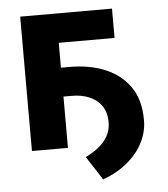

<svg xmlns="http://www.w3.org/2000/svg" viewBox="-50 -592 680 777"><g transform="rotate(-5 289.5 -203.0)"><path d="M130.3 -208.4V-325.8H237.9Q321.7 -326.3 385.9 -299.7Q450.2 -273.1 486.7 -220.2Q523.2 -167.3 523.2 -87.5Q524.1 -40.9 502.5 2.9Q480.9 46.8 439.3 82.2Q397.7 117.6 337.9 139.6L275.6 43.2Q303.7 29.9 327.2 11.6Q350.7 -6.6 365.1 -31.3Q379.5 -56 380.1 -87.5Q380.4 -128.2 362 -155.1Q343.7 -181.9 311.6 -195.4Q279.5 -208.9 237.9 -208.4ZM433.6 -545.9V-426.8H207V0H60.7V-545.9Z"/></g></svg>

Font: Inter V
Style: 
Weight: 400
Designer: Rasmus Andersson
Foundry: rsms
Version: Version 4.000;git-a3f224843